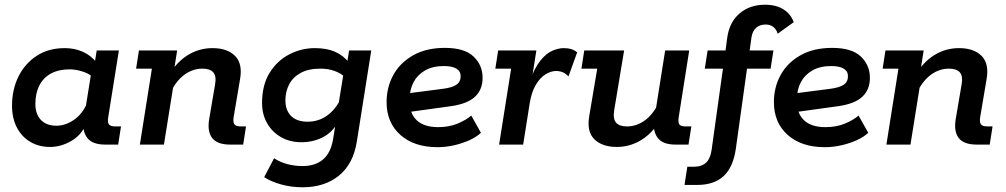

<svg xmlns="http://www.w3.org/2000/svg" viewBox="-20 -613 4263 814"><path d="M192 10Q145 10 108.5 -11.5Q72 -33 51.5 -72.5Q31 -112 31 -165Q31 -233 58 -288Q85 -343 135 -376Q185 -409 255 -409Q296 -409 331 -393.5Q366 -378 390 -347L380 -336L390 -399H484L439 -117Q435 -94 442 -85.5Q449 -77 468 -77H493L481 0H426Q371 0 349.5 -29Q328 -58 335 -103L338 -123L350 -99Q330 -44 285 -17Q240 10 192 10ZM219 -80Q257 -80 293 -104.5Q329 -129 351 -179L341 -144L368 -312L369 -290Q351 -304 324.5 -311.5Q298 -319 275 -319Q229 -319 196.5 -301.5Q164 -284 147 -251Q130 -218 130 -172Q130 -129 153.5 -104.5Q177 -80 219 -80Z M573 0 624 -322H557L569 -399H731L712 -279L705 -309Q739 -359 784 -384Q829 -409 881 -409Q943 -409 976 -376.5Q1009 -344 998 -279L971 -119Q967 -97 973 -87Q979 -77 1001 -77H1023L1011 0H956Q901 0 879.5 -28Q858 -56 867 -109L892 -256Q898 -291 884 -306.5Q870 -322 838 -322Q799 -322 765 -298.5Q731 -275 706 -228L721 -287L675 0Z M1263 181Q1215 181 1172 169Q1129 157 1100 138L1142 58Q1168 75 1199 83Q1230 91 1263 91Q1316 91 1349 63.5Q1382 36 1392 -22L1405 -102L1412 -93Q1387 -50 1346.5 -30Q1306 -10 1258 -10Q1209 -10 1171.5 -31.5Q1134 -53 1112.5 -90.5Q1091 -128 1091 -176Q1091 -252 1122.5 -303.5Q1154 -355 1205.5 -382Q1257 -409 1315 -409Q1365 -409 1400.5 -393.5Q1436 -378 1460 -347L1450 -336L1460 -399H1554L1493 -14Q1478 82 1417 131.5Q1356 181 1263 181ZM1284 -97Q1329 -97 1364.5 -121.5Q1400 -146 1422 -189L1412 -151L1438 -312V-290Q1422 -304 1396 -313Q1370 -322 1339 -322Q1288 -322 1255 -304Q1222 -286 1206 -255.5Q1190 -225 1190 -188Q1190 -145 1214.5 -121Q1239 -97 1284 -97Z M1835 11Q1736 11 1677.5 -41Q1619 -93 1619 -180Q1619 -243 1647.5 -295Q1676 -347 1731.5 -378.5Q1787 -410 1866 -410Q1949 -410 1987.5 -373.5Q2026 -337 2026 -283Q2026 -233 1994 -203Q1962 -173 1893 -163L1676 -133V-213L1854 -236Q1896 -241 1914.5 -253.5Q1933 -266 1933 -290Q1933 -311 1915 -322Q1897 -333 1862 -333Q1814 -333 1781.5 -314Q1749 -295 1733 -264Q1717 -233 1717 -196V-180Q1717 -131 1747.5 -102.5Q1778 -74 1838 -74Q1884 -74 1920 -89Q1956 -104 1978 -123L2019 -50Q2000 -32 1970 -18.5Q1940 -5 1905 3Q1870 11 1835 11Z M2096 0 2147 -322H2080L2092 -399H2254L2231 -254L2224 -264Q2246 -325 2271 -356Q2296 -387 2322 -398Q2348 -409 2370 -409Q2406 -409 2427 -391L2390 -289Q2379 -301 2366 -306.5Q2353 -312 2337 -312Q2316 -312 2293 -298Q2270 -284 2252 -254Q2234 -224 2226 -177L2198 0Z M2595 10Q2533 10 2500 -22.5Q2467 -55 2478 -120L2512 -322H2445L2457 -399H2626L2584 -146Q2578 -109 2592 -93Q2606 -77 2638 -77Q2677 -77 2711 -100.5Q2745 -124 2770 -171L2758 -134L2800 -399H2902L2858 -120Q2854 -98 2859 -87.5Q2864 -77 2886 -77H2911L2899 0H2844Q2789 0 2768 -29Q2747 -58 2753 -103L2755 -119L2771 -90Q2737 -41 2692 -15.5Q2647 10 2595 10Z M3045 -322H2968L2980 -399H3081L3052 -370L3063 -452Q3072 -519 3115.5 -556Q3159 -593 3223 -593Q3271 -593 3302 -573Q3333 -553 3345 -519L3277 -470Q3272 -488 3259 -498.5Q3246 -509 3226 -509Q3201 -509 3185.5 -495Q3170 -481 3166 -455L3154 -369L3133 -399H3259L3247 -322H3147L3100 15Q3089 95 3048.5 133Q3008 171 2936 171H2882L2894 94H2920Q2955 94 2973.5 76.5Q2992 59 2997 22Z M3477 11Q3378 11 3319.5 -41Q3261 -93 3261 -180Q3261 -243 3289.5 -295Q3318 -347 3373.5 -378.5Q3429 -410 3508 -410Q3591 -410 3629.5 -373.5Q3668 -337 3668 -283Q3668 -233 3636 -203Q3604 -173 3535 -163L3318 -133V-213L3496 -236Q3538 -241 3556.5 -253.5Q3575 -266 3575 -290Q3575 -311 3557 -322Q3539 -333 3504 -333Q3456 -333 3423.5 -314Q3391 -295 3375 -264Q3359 -233 3359 -196V-180Q3359 -131 3389.5 -102.5Q3420 -74 3480 -74Q3526 -74 3562 -89Q3598 -104 3620 -123L3661 -50Q3642 -32 3612 -18.5Q3582 -5 3547 3Q3512 11 3477 11Z M3738 0 3789 -322H3722L3734 -399H3896L3877 -279L3870 -309Q3904 -359 3949 -384Q3994 -409 4046 -409Q4108 -409 4141 -376.5Q4174 -344 4163 -279L4136 -119Q4132 -97 4138 -87Q4144 -77 4166 -77H4188L4176 0H4121Q4066 0 4044.5 -28Q4023 -56 4032 -109L4057 -256Q4063 -291 4049 -306.5Q4035 -322 4003 -322Q3964 -322 3930 -298.5Q3896 -275 3871 -228L3886 -287L3840 0Z"/></svg>

Font: Rokkitt SemiBold
Style: Italic
Weight: 600
Italic angle: -9°
Designer: Vernon Adams
Foundry: Vernon Adams
Version: Version 3.103